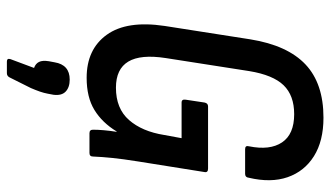

<svg xmlns="http://www.w3.org/2000/svg" viewBox="-216 -487 937 544"><g transform="rotate(90 252.0 -214.5)"><path d="M200 8Q119 8 78 -49Q37 -106 53 -213L91 -456Q108 -561 162 -612Q216 -663 313 -663Q379 -663 422 -636Q465 -609 481.5 -561.5Q498 -514 483 -451Q482 -441 472 -441H402Q391 -441 394 -452Q406 -511 383 -545.5Q360 -580 303 -580Q250 -580 221 -550Q192 -520 181 -453L144 -216Q133 -145 154 -110Q175 -75 228 -75Q287 -75 319.5 -112Q352 -149 362 -212L371 -261H270Q260 -261 262 -273L270 -326Q272 -336 281 -336H457Q469 -336 467 -326L437 -138Q430 -94 427 -64.5Q424 -35 423 -10Q423 0 413 0H357Q347 0 347 -10Q347 -24 348.5 -41Q350 -58 353 -77H352Q327 -36 291 -14Q255 8 200 8ZM154 234Q144 234 147 224L172 157Q160 153 155 143Q150 133 153 115L156 99Q163 56 205 56Q227 56 239 67.5Q251 79 248 102L245 118Q243 129 239 140.5Q235 152 229 166L200 224Q196 234 187 234Z"/></g></svg>

Font: Sofia Sans Condensed SemiBold
Style: Italic
Weight: 600
Italic angle: -9°
Version: Version 4.100